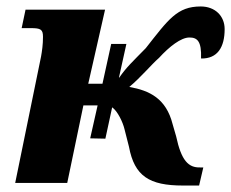

<svg xmlns="http://www.w3.org/2000/svg" viewBox="-20 -566 715 594"><path d="M609 -48H599C563 -47 541 -69 525 -144L514 -182C494 -261 443 -286 380 -297C416 -327 448 -366 472 -387C504 -422 540 -450 566 -450C590 -450 604 -439 602 -385C653 -384 675 -420 675 -476C675 -516 646 -546 601 -546C528 -546 501 -506 431 -417C389 -374 372 -359 349 -326H348L371 -430H324L297 -307H296H253L305 -536H59L47 -479H75C106 -479 113 -475 113 -452C113 -428 110 -408 107 -391L27 0H188L238 -240H280H282L259 -138L306 -137L327 -234C344 -222 360 -188 365 -167L379 -112C396 -21 442 8 546 8H596Z"/></svg>

Font: Noto Serif SemiCondensed Extra
Style: Italic
Weight: 800
Width: 4
Italic angle: -12°
Designer: Monotype Design Team
Foundry: Monotype Imaging Inc.
Version: Version 1.901